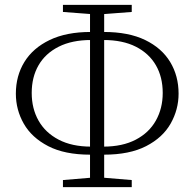

<svg xmlns="http://www.w3.org/2000/svg" viewBox="-20 -755 797 787"><path d="M350 -121Q245 -121 177.5 -156Q110 -191 77.5 -248Q45 -305 45 -371Q45 -444 80 -501Q115 -558 183.5 -591Q252 -624 352 -624H376V-591H353Q275 -591 220.5 -563.5Q166 -536 138 -487.5Q110 -439 110 -374Q110 -310 138 -260.5Q166 -211 220.5 -182.5Q275 -154 353 -154H376V-121ZM381 -121V-154H404Q482 -154 536.5 -182.5Q591 -211 619 -261Q647 -311 647 -374Q647 -439 619 -487.5Q591 -536 537 -563.5Q483 -591 404 -591H381V-624H405Q507 -624 575 -591Q643 -558 677.5 -501Q712 -444 712 -371Q712 -306 679.5 -248.5Q647 -191 579 -156Q511 -121 406 -121ZM238 12V-17L370 -28H388L520 -17V12ZM370 -696 238 -706V-735H520V-706L389 -696ZM349 12V-735H407V12Z"/></svg>

Font: Noto Serif HK ExtraLight
Style: Regular
Weight: 200
Designer: Ryoko NISHIZUKA 西塚涼子 (kana & ideographs); Frank Grießhammer (Latin, Greek & Cyrillic); Wenlong ZHANG 张文龙 (bopomofo); San
Foundry: Adobe
Version: Version 2.002-H1;hotconv 1.1.0;makeotfexe 2.6.0